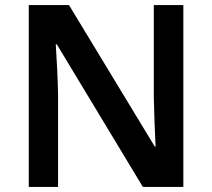

<svg xmlns="http://www.w3.org/2000/svg" viewBox="-20 -734 833 754"><path d="M700 0H541L203 -560H199Q202 -515 204.5 -463.5Q207 -412 208 -360V0H93V-714H251L588 -158H591Q589 -198 587 -250Q585 -302 584 -351V-714H700Z"/></svg>

Font: Noto Sans Sinhala UI SemiBold
Style: Regular
Weight: 600
Designer: Jelle Bosma - Monotype Design Team
Foundry: Monotype Imaging Inc.
Version: Version 2.006; ttfautohint (v1.8.4.7-5d5b)